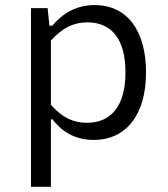

<svg xmlns="http://www.w3.org/2000/svg" viewBox="-20 -539 660 756"><path d="M555 -254C555 -418.5 480.5 -519 353 -519C278.5 -519 225.5 -485 186 -438H174.5L167.5 -507H102V196.5H180.5V-69H186.5C222.5 -22.5 273.5 12 349 12C475 12 555 -85 555 -254ZM180.5 -126.5V-379.5C228.5 -432.5 274 -451 323.5 -451C421 -451 474 -383 474 -254C474 -121.5 417.5 -55.5 322 -55.5C272 -55.5 226.5 -73.5 180.5 -126.5Z"/></svg>

Font: Monaspace Neon Light
Style: Regular
Weight: 300
Designer: Riley Cran & the Lettermatic Team
Foundry: Lettermatic
Version: Version 1.200 (Monaspace Neon)